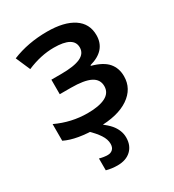

<svg xmlns="http://www.w3.org/2000/svg" viewBox="-187 -655 894 989"><g transform="rotate(-30 259.5 -160.5)"><path d="M35.2 0ZM201.2 -324.2Q279.8 -324.2 316.9 -341.6Q354 -358.9 354 -395Q354 -460.9 236.8 -460.9Q158.7 -460.9 77.1 -425.8L40 -511.2Q134.3 -549.8 248 -549.8Q348.6 -549.8 404.3 -512.9Q460 -476.1 460 -407.2Q460 -316.4 356 -288.1V-284.2Q420.9 -266.6 449 -233.9Q477.1 -201.2 477.1 -152.8Q477.1 -78.6 411.9 -34.4Q346.7 9.8 230 9.8Q102.5 9.8 35.2 -23.9V-123Q124.5 -81.1 220.2 -81.1Q289.1 -81.1 326.4 -100.3Q363.8 -119.6 363.8 -159.2Q363.8 -199.7 326.2 -218.8Q288.6 -237.8 210 -237.8H144V-324.2ZM243.2 113.8Q243.2 87.4 225.1 59.8Q207 32.2 173.3 0H247.1Q282.2 27.3 297.4 45.2Q312.5 63 320.8 83.5Q329.1 104 329.1 126Q329.1 173.3 299.6 201.2Q270 229 219.2 229Q185.1 229 153.3 220.2V149.9Q179.7 157.2 202.1 157.2Q220.2 157.2 231.7 146.2Q243.2 135.3 243.2 113.8Z"/></g></svg>

Font: Open Sans Semibold
Style: Regular
Weight: 600
Foundry: Ascender Corporation
Version: Version 1.10; ttfautohint (v1.5.65-e2d9)